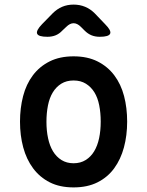

<svg xmlns="http://www.w3.org/2000/svg" viewBox="-20 -805 640 835"><path d="M300 10Q240 10 196.5 -12Q153 -34 124 -73Q95 -112 81 -164Q67 -216 67 -276Q67 -335 80.5 -387Q94 -439 123 -477.5Q152 -516 196 -538Q240 -560 300 -560Q360 -560 404 -538Q448 -516 477 -477.5Q506 -439 519.5 -387.5Q533 -336 533 -276Q533 -216 519 -164Q505 -112 476.5 -73Q448 -34 404 -12Q360 10 300 10ZM300 -95Q330 -95 352.5 -109Q375 -123 389.5 -147Q404 -171 411 -204Q418 -237 418 -276Q418 -314 411.5 -347Q405 -380 390.5 -403.5Q376 -427 353.5 -441Q331 -455 300 -455Q269 -455 246.5 -441Q224 -427 209.5 -403Q195 -379 188.5 -346Q182 -313 182 -275Q182 -237 189 -204Q196 -171 210.5 -147Q225 -123 247.5 -109Q270 -95 300 -95ZM186 -645Q147 -645 141.5 -658.5Q136 -672 163 -700L209 -747Q228 -766 250.5 -775.5Q273 -785 300 -785Q327 -785 350 -775.5Q373 -766 392 -747L437 -700Q465 -672 459 -658.5Q453 -645 414 -645Q394 -645 378 -651.5Q362 -658 348 -672L332 -688Q316 -704 300 -704Q284 -704 268 -688L251 -672Q238 -658 222 -651.5Q206 -645 186 -645Z"/></svg>

Font: Maple Mono SemiBold
Style: Regular
Weight: 600
Monospace: yes
Designer: subframe7536
Version: Version 7.000